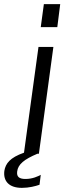

<svg xmlns="http://www.w3.org/2000/svg" viewBox="-73 -743 332 928"><path d="M139 -723 124 -612H204L218 -723ZM108 0H115L185 -516H113L43 -5C-25 19 -46 47 -52 83C-58 132 -30 165 33 165C67 165 98 157 118 150L124 102C111 109 85 122 50 122C18 122 7 110 10 86C14 51 44 27 108 0Z"/></svg>

Font: United Sans Light
Style: Italic
Weight: 300
Italic angle: -8°
Designer: Pablo Impallari, Rodrigo Fuenzalida (Modified by Dan O. Williams)
Version: Version 1.000;PS 001.000;hotconv 1.0.88;makeotf.lib2.5.64775